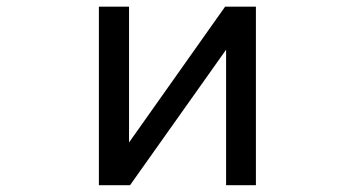

<svg xmlns="http://www.w3.org/2000/svg" viewBox="-20 -544 1040 566"><path d="M646.5 -397.5 363.3 2H271.5V-524.4H360.4V-124L643.6 -524.4H734.4V2H646.5Z"/></svg>

Font: Gen Shin Gothic Monospace Regular
Style: Regular
Weight: 400
Designer: [Source Han Sans]
Ryoko NISHIZUKA  (kana & ideographs); Paul D. Hunt (Latin, Greek & Cyrillic); Wenlong ZHANG  (bopomofo
Version: Version 1.002.20150607